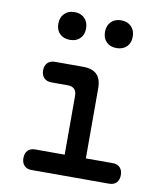

<svg xmlns="http://www.w3.org/2000/svg" viewBox="-86 -850 773 920"><g transform="rotate(10 300.0 -390.5)"><path d="M508 -100Q531 -100 543.5 -86.5Q556 -73 556 -50Q556 -27 543.5 -13.5Q531 0 508 0H130Q107 0 94.5 -13.5Q82 -27 82 -50Q82 -73 94.5 -86.5Q107 -100 130 -100H274V-386Q274 -408 263 -419Q252 -430 230 -430H151Q128 -430 115 -443.5Q102 -457 102 -480Q102 -503 115 -516.5Q128 -530 151 -530H288Q333 -530 355 -508Q377 -486 377 -441V-100ZM429 -646Q399 -646 380.5 -664Q362 -682 362 -713Q362 -744 380.5 -762.5Q399 -781 429 -781Q460 -781 478.5 -762.5Q497 -744 497 -713Q497 -682 478.5 -664Q460 -646 429 -646ZM203 -646Q172 -646 153.5 -664Q135 -682 135 -713Q135 -744 153.5 -762.5Q172 -781 203 -781Q233 -781 251.5 -762.5Q270 -744 270 -713Q270 -682 251.5 -664Q233 -646 203 -646Z"/></g></svg>

Font: Maple Mono Medium
Style: Regular
Weight: 500
Monospace: yes
Designer: subframe7536
Version: Version 7.000